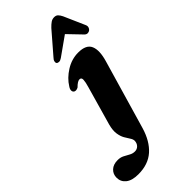

<svg xmlns="http://www.w3.org/2000/svg" viewBox="-421 -780 1088 1088"><g transform="rotate(-45 123.5 -236.0)"><path d="M301.5 -334.5 181 79Q157 160 107.8 203.8Q58.5 247.5 -20.5 247.5Q-70.5 247.5 -96.2 227Q-122 206.5 -122 173.5Q-122 144.5 -102 125.8Q-82 107 -47 107Q-25 107 -8.2 115.8Q8.5 124.5 24 133.2Q39.5 142 57 142Q74.5 142 86.2 130Q98 118 99 98.5Q99 86 89.8 72.5Q80.5 59 70 40.5Q59.5 22 55.5 -4.5Q51.5 -31 61.5 -69L128 -302.5Q137 -332.5 138 -351Q139 -369.5 123.5 -369.5Q108 -369.5 83.5 -344.5Q67 -335.5 55 -341Q46 -346 45.5 -357.2Q45 -368.5 54.5 -382Q79.5 -423 126.5 -452.5Q173.5 -482 226 -482Q289.5 -482 306 -443.5Q322.5 -405 301.5 -334.5ZM358.7 -527Q351.2 -521 341.3 -521Q331.4 -521 323 -529.5L246.6 -609L134.5 -529.5Q122.3 -521 112.4 -521Q102.5 -521 97.1 -527Q93.3 -532.5 95.4 -542Q97.5 -551.5 108.8 -563L216.8 -688Q231.1 -703 243.5 -711.5Q255.8 -720 271 -720Q286.1 -720 294.5 -711.5Q302.9 -703 310.4 -688L365.5 -563Q370.9 -551.5 368.2 -542Q365.5 -532.5 358.7 -527Z"/></g></svg>

Font: Fraunces 9pt
Style: Bold Italic
Weight: 700
Italic angle: -16°
Version: Version 1.000;[b76b70a41]